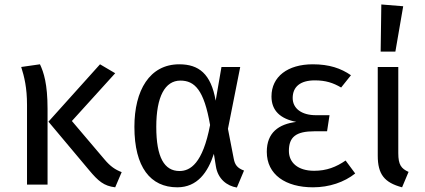

<svg xmlns="http://www.w3.org/2000/svg" viewBox="-20 -827 1905 860"><path d="M496 -499 428 -539 197 -282 379 -65C420 -16 445 6 496 12L525 -56C496 -67 474 -82 448 -113L302 -285ZM159 -539 75 -527C89 -483 101 -434 101 -357V0H193V-339C193 -451 176 -503 159 -539Z M788 -466C852 -466 894 -424 921 -267C888 -94 832 -61 784 -61C716 -61 680 -122 680 -259C680 -394 719 -466 788 -466ZM783 -539C650 -539 582 -422 582 -259C582 -78 654 12 774 12C864 12 911 -55 938 -138L947 -82C956 -25 997 6 1041 13L1073 -63C1043 -74 1032 -89 1027 -116L1001 -250L1056 -527H972L946 -376C925 -497 870 -539 783 -539Z M1381 -539C1269 -539 1196 -484 1196 -395C1196 -331 1236 -295 1307 -281C1228 -271 1175 -233 1175 -147C1175 -45 1259 12 1382 12C1455 12 1522 -11 1571 -50L1528 -108C1486 -79 1443 -62 1387 -62C1314 -62 1274 -99 1274 -151C1274 -213 1305 -239 1389 -239H1445L1456 -311H1395C1331 -311 1291 -341 1291 -388C1291 -439 1326 -467 1390 -467C1439 -467 1472 -456 1508 -435L1552 -490C1507 -521 1455 -539 1381 -539Z M1764 -527H1672V-130C1672 -46 1702 -9 1781 12L1810 -57C1777 -72 1764 -89 1764 -141ZM1688 -807 1685 -596H1751L1786 -799Z"/></svg>

Font: Fira Math
Style: Regular
Weight: 400
Designer: Xiangdong Zeng
Foundry: Xiangdong Zeng
Version: Version 0.3.4